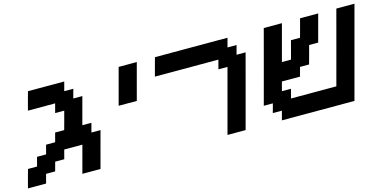

<svg xmlns="http://www.w3.org/2000/svg" viewBox="-64 -952 2545 1278"><g transform="rotate(-15 1208.5 -312.5)"><path d="M375 0H500Q511.2 -42 533.4 -125.2Q555.7 -208.5 566.9 -250H504.4L521 -312.5H458.5L508.8 -500H446.3L463.4 -562.5H400.9L417.5 -625H167.5Q161.6 -604 150.4 -562.3Q139.2 -520.5 133.8 -500H321.3L304.7 -437.5H367.2Q361.8 -417 350.6 -375Q339.4 -333 333.5 -312.5H271L254.4 -250H191.9L175.3 -187.5H112.8L96.2 -125H33.7Q27.8 -104 16.6 -62.5Q5.4 -21 0 0H125L141.6 -62.5H204.1L221.2 -125H283.7L300.3 -187.5H425.3Z M725.6 -375H850.6Q861.8 -416.5 884 -500Q906.2 -583.5 917.5 -625H792.5Q781.2 -583.5 759 -500Q736.8 -416.5 725.6 -375Z M1375 0H1500Q1522.5 -83 1567.1 -250Q1611.8 -417 1633.8 -500H1571.3L1588.4 -562.5H1525.9L1542.5 -625H1042.5Q1036.6 -604 1025.4 -562.3Q1014.2 -520.5 1008.8 -500H1446.3L1429.7 -437.5H1492.2Z M1750 0H2250Q2277.8 -104 2333.7 -312.3Q2389.6 -520.5 2417.5 -625H2292.5Q2270.5 -542 2225.8 -375.2Q2181.2 -208.5 2158.7 -125H1846.2L1862.8 -187.5H1800.3L1816.9 -250H1941.9L1958.5 -312.5H2021Q2026.9 -333 2038.1 -375Q2049.3 -417 2054.7 -437.5H2117.2L2167.5 -625H2042.5Q2037.1 -604 2025.9 -562.3Q2014.6 -520.5 2008.8 -500H1946.3Q1940.9 -479 1929.9 -437.5Q1918.9 -396 1913.1 -375H1850.6Q1861.8 -416.5 1884 -500Q1906.2 -583.5 1917.5 -625H1792.5Q1770.5 -542 1725.8 -375Q1681.2 -208 1658.7 -125H1721.2L1704.1 -62.5H1766.6Z"/></g></svg>

Font: Faithful 32x
Style: Oblique
Weight: 400
Foundry: Faithful Resource Pack
Version: Version 1.0; January 27, 2023